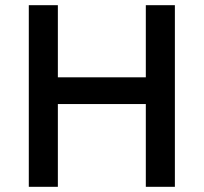

<svg xmlns="http://www.w3.org/2000/svg" viewBox="-20 -720 786 740"><path d="M91 0V-700H203V-422H542V-700H654V0H542V-319H203V0Z"/></svg>

Font: Geologica EX
Style: Regular
Weight: 400
Designer: Sindre Bremnes, Frode Helland
Foundry: Monokrom Skriftforlag AS
Version: Version 1.010;gftools[0.9.28]